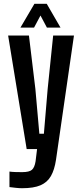

<svg xmlns="http://www.w3.org/2000/svg" viewBox="-20 -788 434 1015"><path d="M121 0 23 -600H133L167 -318L188 -81H212L232 -318L261 -600H371L276 57Q268 110 249 143Q230 176 194 191.5Q158 207 97 207Q82 207 64 205Q46 203 30 201V119Q43 121 62.5 121.5Q82 122 97 122Q135 122 149 109.5Q163 97 168 65L176 0ZM88 -642 162 -768H227L300 -642H228L194 -706L160 -642Z"/></svg>

Font: Big Shoulders Display
Style: Bold
Weight: 700
Designer: Patric King
Foundry: XO Type Co
Version: Version 1.000; ttfautohint (v1.8.2)